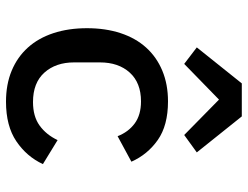

<svg xmlns="http://www.w3.org/2000/svg" viewBox="-113 -701 826 640"><g transform="rotate(90 300.0 -381.0)"><path d="M368 -774 488 -624 430 -582 312 -698 193 -582 138 -624 258 -774ZM74 -258Q74 -320 90.5 -370Q107 -420 138.5 -455Q170 -490 215.5 -509Q261 -528 318 -528Q398 -528 446.5 -494Q495 -460 519 -406L434 -360Q420 -396 391.5 -417Q363 -438 318 -438Q256 -438 222 -400.5Q188 -363 188 -301V-215Q188 -154 222 -116Q256 -78 320 -78Q368 -78 398.5 -100Q429 -122 447 -160L527 -111Q502 -57 451 -22.5Q400 12 319 12Q261 12 215.5 -7Q170 -26 138.5 -61Q107 -96 90.5 -146Q74 -196 74 -258Z"/></g></svg>

Font: IBM Plaex Mono Medium
Style: Regular
Weight: 500
Designer: Mike Abbink, Paul van der Laan, Pieter van Rosmalen
Foundry: Bold Monday
Version: Version 2.003